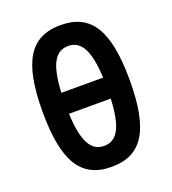

<svg xmlns="http://www.w3.org/2000/svg" viewBox="-137 -845 859 958"><g transform="rotate(-20 293.0 -366.0)"><path d="M293 9.8C455.1 9.8 524.4 -102.5 524.4 -366.2C524.4 -629.9 455.1 -742.2 293 -742.2C130.9 -742.2 61.5 -629.9 61.5 -366.2C61.5 -102.5 130.9 9.8 293 9.8ZM293 -101.1C223.1 -101.1 188.5 -164.6 182.1 -312H403.8C397.5 -164.6 362.8 -101.1 293 -101.1ZM182.1 -423.3C189 -568.4 223.1 -631.3 293 -631.3C362.8 -631.3 397 -568.4 403.8 -423.3Z"/></g></svg>

Font: Cascadia Code PL SemiBold
Style: Regular
Weight: 600
Monospace: yes
Designer: Aaron Bell
Foundry: Saja Typeworks
Version: Version 2404.023